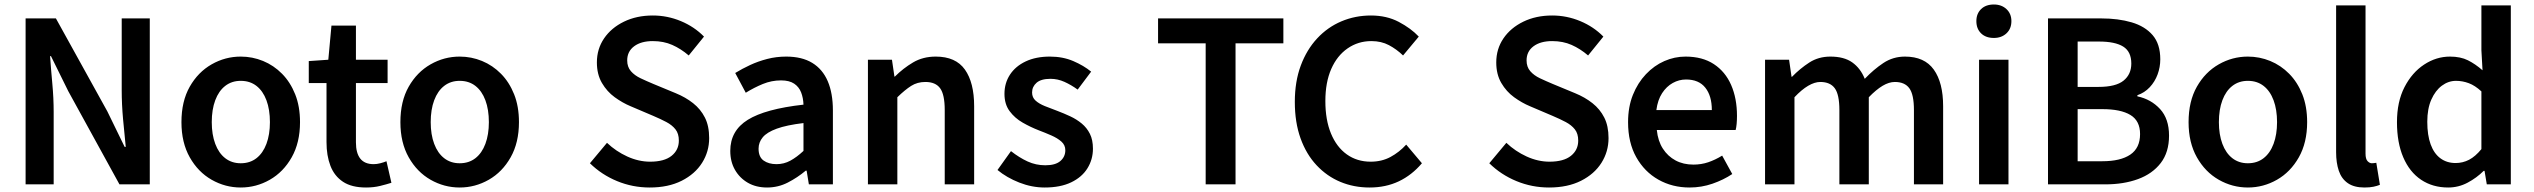

<svg xmlns="http://www.w3.org/2000/svg" viewBox="-20 -821 11283 855"><path d="M94 0V-739H229L458 -325L535 -167H540Q534 -224 528 -290.5Q522 -357 522 -419V-739H647V0H512L284 -415L207 -571H203Q207 -513 213 -448.5Q219 -384 219 -322V0Z M1052 14Q983 14 922.5 -20.5Q862 -55 825 -120.5Q788 -186 788 -277Q788 -370 825 -435Q862 -500 922.5 -534.5Q983 -569 1052 -569Q1104 -569 1151.5 -549.5Q1199 -530 1236 -492.5Q1273 -455 1294.5 -401Q1316 -347 1316 -277Q1316 -186 1279 -120.5Q1242 -55 1181.5 -20.5Q1121 14 1052 14ZM1052 -94Q1093 -94 1122 -116.5Q1151 -139 1166.5 -180.5Q1182 -222 1182 -277Q1182 -333 1166.5 -374.5Q1151 -416 1122 -438.5Q1093 -461 1052 -461Q1012 -461 983 -438.5Q954 -416 938.5 -374.5Q923 -333 923 -277Q923 -222 938.5 -180.5Q954 -139 983 -116.5Q1012 -94 1052 -94Z M1610 14Q1546 14 1507.5 -11.5Q1469 -37 1451.5 -82.5Q1434 -128 1434 -188V-451H1355V-549L1442 -555L1456 -707H1565V-555H1706V-451H1565V-187Q1565 -139 1584.5 -114.5Q1604 -90 1644 -90Q1658 -90 1673.5 -94Q1689 -98 1701 -103L1723 -7Q1701 0 1672.5 7Q1644 14 1610 14Z M2027 14Q1958 14 1897.5 -20.5Q1837 -55 1800 -120.5Q1763 -186 1763 -277Q1763 -370 1800 -435Q1837 -500 1897.5 -534.5Q1958 -569 2027 -569Q2079 -569 2126.5 -549.5Q2174 -530 2211 -492.5Q2248 -455 2269.5 -401Q2291 -347 2291 -277Q2291 -186 2254 -120.5Q2217 -55 2156.5 -20.5Q2096 14 2027 14ZM2027 -94Q2068 -94 2097 -116.5Q2126 -139 2141.5 -180.5Q2157 -222 2157 -277Q2157 -333 2141.5 -374.5Q2126 -416 2097 -438.5Q2068 -461 2027 -461Q1987 -461 1958 -438.5Q1929 -416 1913.5 -374.5Q1898 -333 1898 -277Q1898 -222 1913.5 -180.5Q1929 -139 1958 -116.5Q1987 -94 2027 -94Z M2873 14Q2797 14 2728 -14.5Q2659 -43 2607 -94L2683 -185Q2723 -147 2773.5 -124Q2824 -101 2875 -101Q2938 -101 2970.5 -127Q3003 -153 3003 -195Q3003 -226 2988 -245Q2973 -264 2947.5 -277.5Q2922 -291 2889 -305L2788 -348Q2752 -363 2717.5 -388Q2683 -413 2660.5 -451.5Q2638 -490 2638 -543Q2638 -603 2670 -650Q2702 -697 2758.5 -724.5Q2815 -752 2887 -752Q2952 -752 3012 -727Q3072 -702 3115 -658L3047 -574Q3012 -604 2973.5 -621Q2935 -638 2887 -638Q2835 -638 2804 -615Q2773 -592 2773 -552Q2773 -523 2789.5 -504Q2806 -485 2832.5 -472.5Q2859 -460 2890 -447L2989 -406Q3033 -388 3066.5 -361.5Q3100 -335 3119 -297.5Q3138 -260 3138 -206Q3138 -146 3106.5 -96Q3075 -46 3015.5 -16Q2956 14 2873 14Z M3396 14Q3347 14 3310.5 -7Q3274 -28 3253 -64.5Q3232 -101 3232 -149Q3232 -239 3310 -287.5Q3388 -336 3558 -355Q3557 -385 3547.5 -409.5Q3538 -434 3516.5 -448.5Q3495 -463 3458 -463Q3416 -463 3377 -447Q3338 -431 3301 -408L3254 -496Q3285 -515 3320.5 -531.5Q3356 -548 3396.5 -558.5Q3437 -569 3481 -569Q3551 -569 3597 -541Q3643 -513 3666 -459.5Q3689 -406 3689 -329V0H3582L3572 -61H3568Q3531 -30 3488 -8Q3445 14 3396 14ZM3438 -90Q3471 -90 3499.5 -105.5Q3528 -121 3558 -149V-273Q3483 -264 3439 -248Q3395 -232 3376.5 -209.5Q3358 -187 3358 -159Q3358 -122 3380.5 -106Q3403 -90 3438 -90Z M3845 0V-555H3952L3963 -480H3965Q4002 -517 4046 -543Q4090 -569 4147 -569Q4236 -569 4277 -511Q4318 -453 4318 -348V0H4187V-331Q4187 -400 4166.5 -428Q4146 -456 4101 -456Q4065 -456 4037.5 -438.5Q4010 -421 3976 -388V0Z M4632 14Q4575 14 4519 -8Q4463 -30 4422 -64L4482 -148Q4519 -119 4556 -102Q4593 -85 4635 -85Q4680 -85 4702 -104Q4724 -123 4724 -152Q4724 -175 4706.5 -190.5Q4689 -206 4661.5 -218Q4634 -230 4605 -241Q4569 -255 4534 -275Q4499 -295 4476 -326Q4453 -357 4453 -403Q4453 -451 4477.5 -488.5Q4502 -526 4547.5 -547.5Q4593 -569 4655 -569Q4713 -569 4759.5 -549Q4806 -529 4839 -502L4779 -422Q4750 -443 4720 -456.5Q4690 -470 4658 -470Q4616 -470 4596 -452.5Q4576 -435 4576 -409Q4576 -387 4591.5 -373Q4607 -359 4633 -348.5Q4659 -338 4689 -327Q4718 -316 4746 -303Q4774 -290 4797 -271Q4820 -252 4833.5 -225Q4847 -198 4847 -159Q4847 -111 4822.5 -71.5Q4798 -32 4750 -9Q4702 14 4632 14Z M5349 0V-628H5137V-739H5695V-628H5482V0Z M6079 14Q6009 14 5949 -11Q5889 -36 5843 -85Q5797 -134 5771.5 -205Q5746 -276 5746 -367Q5746 -458 5772.5 -529Q5799 -600 5845.5 -650Q5892 -700 5953.5 -726Q6015 -752 6085 -752Q6155 -752 6209 -723.5Q6263 -695 6298 -658L6228 -574Q6199 -602 6165 -620Q6131 -638 6087 -638Q6028 -638 5981 -605.5Q5934 -573 5908 -513.5Q5882 -454 5882 -371Q5882 -287 5907 -226.5Q5932 -166 5977.5 -133.5Q6023 -101 6084 -101Q6133 -101 6172 -122Q6211 -143 6242 -177L6312 -94Q6267 -41 6209 -13.5Q6151 14 6079 14Z M6878 14Q6802 14 6733 -14.5Q6664 -43 6612 -94L6688 -185Q6728 -147 6778.5 -124Q6829 -101 6880 -101Q6943 -101 6975.5 -127Q7008 -153 7008 -195Q7008 -226 6993 -245Q6978 -264 6952.5 -277.5Q6927 -291 6894 -305L6793 -348Q6757 -363 6722.5 -388Q6688 -413 6665.5 -451.5Q6643 -490 6643 -543Q6643 -603 6675 -650Q6707 -697 6763.5 -724.5Q6820 -752 6892 -752Q6957 -752 7017 -727Q7077 -702 7120 -658L7052 -574Q7017 -604 6978.5 -621Q6940 -638 6892 -638Q6840 -638 6809 -615Q6778 -592 6778 -552Q6778 -523 6794.5 -504Q6811 -485 6837.5 -472.5Q6864 -460 6895 -447L6994 -406Q7038 -388 7071.5 -361.5Q7105 -335 7124 -297.5Q7143 -260 7143 -206Q7143 -146 7111.5 -96Q7080 -46 7020.5 -16Q6961 14 6878 14Z M7504 14Q7427 14 7365 -21Q7303 -56 7266.5 -121Q7230 -186 7230 -277Q7230 -345 7251.5 -398.5Q7273 -452 7309.5 -490.5Q7346 -529 7391.5 -549Q7437 -569 7486 -569Q7561 -569 7612 -535.5Q7663 -502 7689 -442.5Q7715 -383 7715 -305Q7715 -286 7713.5 -269.5Q7712 -253 7709 -242H7358Q7363 -193 7385 -159Q7407 -125 7441.5 -106.5Q7476 -88 7521 -88Q7556 -88 7587 -98.5Q7618 -109 7649 -128L7694 -46Q7655 -20 7606 -3Q7557 14 7504 14ZM7356 -331H7603Q7603 -394 7574 -430.5Q7545 -467 7488 -467Q7457 -467 7429 -451.5Q7401 -436 7381.5 -406Q7362 -376 7356 -331Z M7840 0V-555H7947L7958 -479H7960Q7996 -516 8037 -542.5Q8078 -569 8131 -569Q8192 -569 8228.5 -543Q8265 -517 8284 -470Q8324 -512 8367 -540.5Q8410 -569 8463 -569Q8550 -569 8591.5 -511Q8633 -453 8633 -348V0H8503V-331Q8503 -400 8482.5 -428Q8462 -456 8418 -456Q8392 -456 8363.5 -439Q8335 -422 8302 -388V0H8171V-331Q8171 -400 8150.5 -428Q8130 -456 8086 -456Q8061 -456 8032 -439Q8003 -422 7971 -388V0Z M8793 0V-555H8924V0ZM8859 -652Q8823 -652 8802 -672.5Q8781 -693 8781 -727Q8781 -760 8802 -780.5Q8823 -801 8859 -801Q8893 -801 8915 -780.5Q8937 -760 8937 -727Q8937 -693 8915 -672.5Q8893 -652 8859 -652Z M9100 0V-739H9337Q9413 -739 9472.5 -721.5Q9532 -704 9566 -664.5Q9600 -625 9600 -557Q9600 -522 9588 -489.5Q9576 -457 9553 -432.5Q9530 -408 9498 -397V-392Q9559 -379 9599 -335.5Q9639 -292 9639 -217Q9639 -143 9602 -95Q9565 -47 9501 -23.5Q9437 0 9355 0ZM9232 -434H9325Q9402 -434 9436.5 -462Q9471 -490 9471 -538Q9471 -591 9435 -613.5Q9399 -636 9327 -636H9232ZM9232 -103H9342Q9423 -103 9466.5 -132.5Q9510 -162 9510 -224Q9510 -283 9467 -309Q9424 -335 9342 -335H9232Z M9990 14Q9921 14 9860.5 -20.5Q9800 -55 9763 -120.5Q9726 -186 9726 -277Q9726 -370 9763 -435Q9800 -500 9860.5 -534.5Q9921 -569 9990 -569Q10042 -569 10089.5 -549.5Q10137 -530 10174 -492.5Q10211 -455 10232.5 -401Q10254 -347 10254 -277Q10254 -186 10217 -120.5Q10180 -55 10119.5 -20.5Q10059 14 9990 14ZM9990 -94Q10031 -94 10060 -116.5Q10089 -139 10104.5 -180.5Q10120 -222 10120 -277Q10120 -333 10104.5 -374.5Q10089 -416 10060 -438.5Q10031 -461 9990 -461Q9950 -461 9921 -438.5Q9892 -416 9876.5 -374.5Q9861 -333 9861 -277Q9861 -222 9876.5 -180.5Q9892 -139 9921 -116.5Q9950 -94 9990 -94Z M10509 14Q10463 14 10435 -5.5Q10407 -25 10395 -60.5Q10383 -96 10383 -143V-797H10514V-137Q10514 -113 10523 -103.5Q10532 -94 10542 -94Q10546 -94 10550 -94.5Q10554 -95 10562 -96L10578 2Q10566 7 10549.5 10.5Q10533 14 10509 14Z M10882 14Q10813 14 10761.5 -20.5Q10710 -55 10682 -120.5Q10654 -186 10654 -277Q10654 -368 10687.5 -433Q10721 -498 10775 -533.5Q10829 -569 10890 -569Q10937 -569 10970 -552.5Q11003 -536 11035 -508L11030 -597V-797H11161V0H11054L11044 -60H11040Q11009 -29 10968.5 -7.5Q10928 14 10882 14ZM10915 -95Q10947 -95 10975 -109.5Q11003 -124 11030 -157V-414Q11002 -440 10974 -450.5Q10946 -461 10917 -461Q10883 -461 10854 -439.5Q10825 -418 10807 -377.5Q10789 -337 10789 -279Q10789 -219 10804 -178Q10819 -137 10847.5 -116Q10876 -95 10915 -95Z"/></svg>

Font: Noto Sans TC SemiBold
Style: Regular
Weight: 600
Designer: Ryoko NISHIZUKA  (kana, bopomofo & ideographs); Paul D. Hunt (Latin, Greek & Cyrillic); Sandoll Communications , Soo-you
Foundry: Adobe
Version: Version 2.004-H2;hotconv 1.0.118;makeotfexe 2.5.65603